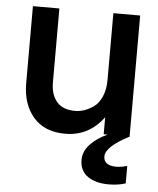

<svg xmlns="http://www.w3.org/2000/svg" viewBox="-52 -565 678 822"><g transform="rotate(5 286.5 -154.0)"><path d="M169.9 -202.1Q169.9 -150.4 195.8 -119.6Q221.7 -88.9 274.9 -88.9Q293.5 -88.9 313.2 -95.2Q333 -101.6 354 -116.2Q375 -130.9 388.4 -161.1Q401.9 -191.4 401.9 -232.9V-520H517.1V-1L518.1 0Q417 51.8 417 94.2Q417 114.3 431.4 124Q445.8 133.8 470.2 133.8Q492.2 133.8 518.1 126V201.2Q486.3 211.9 444.8 211.9Q389.2 211.9 355 188Q320.8 164.1 320.8 117.2Q320.8 81.1 349.1 50.5Q377.4 20 422.9 0H405.8V-73.2Q342.8 12.2 241.2 12.2Q151.9 12.2 104 -43.5Q56.2 -99.1 56.2 -189V-520H169.9Z"/></g></svg>

Font: Aspekta 550
Style: Regular
Weight: 550
Designer: Ivo Dolenc
Version: Version 2.000